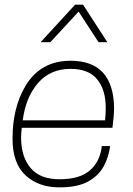

<svg xmlns="http://www.w3.org/2000/svg" viewBox="-20 -800 575 828"><path d="M236 8Q146 8 90 -44Q34 -96 34 -202Q34 -335 89 -428Q154 -538 284 -538Q470 -538 472 -333Q472 -304 465 -249H74Q71 -226 71 -206Q71 -125 111.5 -76Q152 -27 237 -27Q324 -27 368 -65.5Q412 -104 419 -170H455Q449 -123 427 -82.5Q405 -42 359.5 -17Q314 8 236 8ZM433 -281Q436 -309 436 -335Q436 -413 399 -458Q362 -503 284 -503Q197 -503 144 -442Q91 -381 78 -281ZM443 -618H405L319 -750L197 -618H155L304 -780H338Z"/></svg>

Font: Tanohe Sans ExtraLight
Style: Italic
Weight: 200
Designer: Village Type and Design LLC & Cristiano Sobral
Foundry: Cooper Hewitt Smithsonian Design Museum
Version: Version 1.00;September 29, 2021;FontCreator 13.0.0.2655 64-b